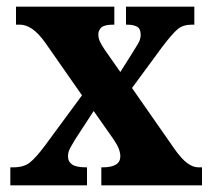

<svg xmlns="http://www.w3.org/2000/svg" viewBox="-20 -556 633 576"><path d="M11 0V-54H20Q51 -54 69 -68Q87 -82 114 -118L226 -270L115 -429Q77 -482 40 -482H28V-536H323V-482H320Q293 -482 284 -473.5Q275 -465 275 -453Q275 -442 279.5 -432Q284 -422 294 -407L341 -340L377 -397Q387 -413 394.5 -425.5Q402 -438 402 -452Q402 -470 391 -476Q380 -482 362 -482H358V-536H563V-482H555Q529 -482 513 -468.5Q497 -455 468 -417L376 -292L505 -107Q525 -79 542 -66.5Q559 -54 575 -54H586V0H284V-54H288Q341 -54 341 -87Q341 -99 335 -113Q329 -127 308 -156L261 -223L205 -137Q197 -124 190.5 -112Q184 -100 184 -87Q184 -71 196.5 -62.5Q209 -54 238 -54H241V0Z"/></svg>

Font: Noto Serif Lao Condensed ExtraBold
Style: Regular
Weight: 800
Width: 3
Designer: Monotype Design Team
Foundry: Monotype Imaging Inc.
Version: Version 2.003; ttfautohint (v1.8.4.7-5d5b)